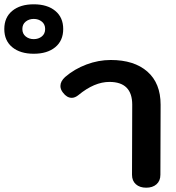

<svg xmlns="http://www.w3.org/2000/svg" viewBox="-266 -863 817 893"><path d="M-246 -728Q-246 -782 -209 -812.5Q-172 -843 -109 -843Q-46 -843 -9 -812.5Q28 -782 28 -728Q28 -674 -9 -643.5Q-46 -613 -109 -613Q-172 -613 -209 -643.5Q-246 -674 -246 -728ZM-56 -728Q-56 -750 -71.5 -762.5Q-87 -775 -109 -775Q-131 -775 -146.5 -762.5Q-162 -750 -162 -728Q-162 -706 -146.5 -693.5Q-131 -681 -109 -681Q-87 -681 -71.5 -693.5Q-56 -706 -56 -728ZM348 -50 349 -376Q349 -482 243 -482Q173 -482 99 -421Q83 -408 68 -408Q45 -408 27 -432Q15 -447 15 -463Q15 -485 37 -505Q80 -542 136 -563Q192 -584 249 -584Q358 -584 419.5 -530Q481 -476 481 -376L480 -50Q480 -22 462 -6Q444 10 414 10Q384 10 366 -6Q348 -22 348 -50Z"/></svg>

Font: Kodchasan
Style: Bold
Weight: 700
Designer: Katatrad Aksorn Co.,Ltd.
Foundry: Cadson Demak Co.,Ltd.
Version: Version 1.000; ttfautohint (v1.6)